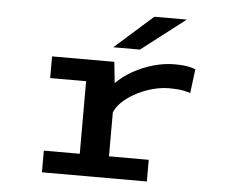

<svg xmlns="http://www.w3.org/2000/svg" viewBox="-51 -766 977 825"><g transform="rotate(5 437.5 -354.0)"><path d="M159 0V-93.5H314V-406.5H159V-500H427.5L437 -409Q467 -439.5 508.5 -462.8Q550 -486 596 -499Q642 -512 685.5 -512Q725 -512 746.8 -507.2Q768.5 -502.5 777 -498.5L764 -395Q755.5 -398.5 732.5 -403Q709.5 -407.5 672.5 -407.5Q627.5 -407.5 579 -390.8Q530.5 -374 492.2 -345.5Q454 -317 440 -282.5V-93.5H611.5V0ZM532.5 -562H417.5L582 -708H722Z"/></g></svg>

Font: Trispace SemiExpanded Medium
Style: Regular
Weight: 500
Width: 6
Designer: Tyler Finck
Foundry: Etcetera Type Company
Version: Version 1.210; ttfautohint (v1.8.3)